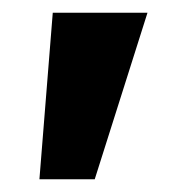

<svg xmlns="http://www.w3.org/2000/svg" viewBox="-20 -720 277 302"><path d="M42 -438 63 -700H212L129 -438Z"/></svg>

Font: Our Lexend SemiBold
Style: Regular
Weight: 600
Designer: Bonnie Shaver-Troup, Thomas Jockin
Foundry: Lexend
Version: Version 1.007